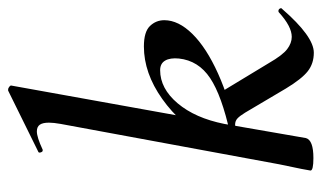

<svg xmlns="http://www.w3.org/2000/svg" viewBox="-176 -588 774 461"><g transform="rotate(-90 210.5 -358.0)"><path d="M31 1 35 -21Q45 -68 46 -74L143 -599Q146 -616 146 -627Q146 -642 141 -649Q136 -656 125 -656Q111 -656 81 -642H79Q76 -642 74.5 -647Q73 -652 77 -653L223 -725H225Q229 -725 232.5 -722Q236 -719 235 -717L143 -206L109 -10Q104 8 61 8Q31 8 31 1ZM228 -58 170 -156Q162 -169 156 -174.5Q150 -180 141 -180Q138 -180 120 -176L220 -213L289 -99Q308 -66 322.5 -55Q337 -44 352 -44Q377 -44 411 -75Q412 -76 414 -76Q418 -76 420 -72.5Q422 -69 419 -67Q353 9 314 9Q288 9 269.5 -5.5Q251 -20 228 -58ZM300 -315Q302 -336 295 -348Q288 -360 272 -360Q228 -360 192.5 -318Q157 -276 143 -206L104 -243Q141 -311 203 -355Q265 -399 329 -399Q364 -399 378 -384.5Q392 -370 392 -350Q392 -316 359 -282.5Q326 -249 264 -221Q202 -193 120 -176V-192Q211 -212 253 -240Q295 -268 300 -315Z"/></g></svg>

Font: Cormorant Infant SemiBold
Style: Italic
Weight: 600
Italic angle: -10°
Designer: Christian Thalmann (Catharsis Fonts)
Foundry: Catharsis Fonts
Version: Version 4.000